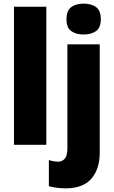

<svg xmlns="http://www.w3.org/2000/svg" viewBox="-20 -797 630 1057"><path d="M440 -607Q483 -607 509 -626Q535 -645 535 -691Q535 -738 509.5 -757.5Q484 -777 440 -777Q397 -777 371.5 -757.5Q346 -738 346 -691Q346 -645 372 -626Q398 -607 440 -607ZM235 -760H57V0H235ZM529 44V-553H351V17Q351 59 337 76Q323 93 300 93Q276 93 249 84V228Q269 234 295 237Q321 240 343 240Q439 239 484 185.5Q529 132 529 44Z"/></svg>

Font: Noto Sans UI SemiCondensed Black
Style: Regular
Weight: 900
Width: 4
Designer: Monotype Design Team
Foundry: Monotype Imaging Inc.
Version: 1.001